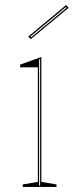

<svg xmlns="http://www.w3.org/2000/svg" viewBox="-20 -741 294 761"><path d="M70 0V-10L130 -20V-474H60V-485L144 -515V-20L204 -10V0ZM135 -5H139V-507L135 -505ZM102 -586 92 -596 242 -721 252 -710ZM100 -596 103 -593 244 -710 241 -713Z"/></svg>

Font: Kalnia Glaze Thin Thin
Style: Regular
Weight: 250
Version: Version 1.110